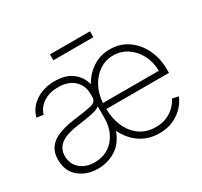

<svg xmlns="http://www.w3.org/2000/svg" viewBox="-144 -883 1148 1089"><g transform="rotate(-30 429.5 -339.0)"><path d="M611.8 10.3Q539.6 10.3 486.1 -26.9Q432.6 -64 403.8 -125.5Q377.4 -54.2 325.2 -22Q272.9 10.3 211.4 10.3Q136.2 10.3 86.4 -31Q36.6 -72.3 36.6 -147.9Q36.6 -214.4 84.7 -250.7Q132.8 -287.1 242.2 -300.3Q304.7 -308.1 344 -316.7Q383.3 -325.2 383.3 -356.4V-378.9Q383.3 -435.1 345.2 -469.5Q307.1 -503.9 242.2 -503.9Q185.5 -503.9 146 -478.3Q106.4 -452.6 93.8 -409.7L50.3 -415.5Q64.5 -472.7 116.7 -508.1Q168.9 -543.5 242.2 -543.5Q313 -543.5 356.2 -511Q399.4 -478.5 412.1 -425.3Q442.4 -479.5 491.7 -511.5Q541 -543.5 603 -543.5Q669.4 -543.5 720 -508.8Q770.5 -474.1 799.3 -414.8Q828.1 -355.5 828.1 -282.7V-259.8H418Q418.5 -196.8 441.2 -144.8Q463.9 -92.8 507.1 -61.5Q550.3 -30.3 611.8 -30.3Q655.8 -30.3 688 -45.7Q720.2 -61 740.5 -83Q760.7 -105 770 -125L810.1 -116.7Q798.8 -86.4 772.5 -57.1Q746.1 -27.8 705.8 -8.8Q665.5 10.3 611.8 10.3ZM418.5 -298.8H784.2Q783.7 -356.4 759.3 -403.1Q734.9 -449.7 693.8 -476.8Q652.8 -503.9 602.5 -503.9Q552.2 -503.9 511.7 -476.6Q471.2 -449.2 446.5 -402.8Q421.9 -356.4 418.5 -298.8ZM211.4 -30.3Q262.7 -30.3 301.5 -54.9Q340.3 -79.6 361.8 -122.6Q383.3 -165.5 383.3 -220.7V-296.9Q366.7 -284.2 329.8 -276.1Q293 -268.1 246.6 -262.2Q158.7 -252 119.6 -223.9Q80.6 -195.8 80.6 -146Q80.6 -93.3 117.4 -61.8Q154.3 -30.3 211.4 -30.3ZM558.1 -688V-649.4H295.9V-688Z"/></g></svg>

Font: Inter Display Extra Light
Style: Regular
Weight: 200
Designer: Rasmus Andersson
Foundry: rsms
Version: Version 4.000;git-4fc901f